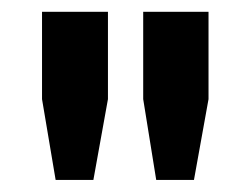

<svg xmlns="http://www.w3.org/2000/svg" viewBox="-20 -707 421 323"><path d="M73.6 -404.3 50.7 -540.2V-687.2H161.6V-540.2L137.1 -404.3ZM242.8 -404.3 220.9 -540.2V-687.2H330.8V-540.2L306.3 -404.3Z"/></svg>

Font: Archivo SemiBold Condensed
Style: Regular
Weight: 600
Width: 3
Version: Version 2.001